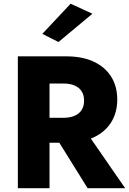

<svg xmlns="http://www.w3.org/2000/svg" viewBox="-20 -999 687 1019"><path d="M247.8 -317.2 445 0H644.3L425 -317.2ZM74.7 -700V0H242.8V-700ZM179.5 -555.8H317.2Q350.8 -555.8 375.8 -545.2Q400.7 -534.5 413.4 -514.3Q426.2 -494.2 426.2 -465.3Q426.2 -435.7 413.4 -415.4Q400.7 -395.2 375.8 -384.5Q350.8 -373.8 317.2 -373.8H179.5V-241.5H330Q419 -241.5 479.5 -270.9Q540 -300.3 571.2 -351.7Q602.3 -403 602.3 -470.7Q602.3 -538.8 571.2 -590.2Q540 -641.5 479.5 -670.7Q419 -700 330 -700H179.5ZM470.3 -926 354.7 -979.3 204.7 -819.3 290.3 -776Z"/></svg>

Font: Jost* Book
Style: Regular
Weight: 400
Version: Version 3.000